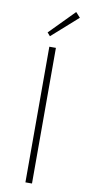

<svg xmlns="http://www.w3.org/2000/svg" viewBox="-95 -883 422 920"><g transform="rotate(10 116.0 -423.0)"><path d="M100 0V-660H132V0ZM94 -710 80 -726 198 -846 220 -822Z"/></g></svg>

Font: Assistant ExtraLight
Style: Regular
Weight: 200
Designer: Hebrew By Ben Nathan, Latin by Paul Hunt
Version: Version 3.000